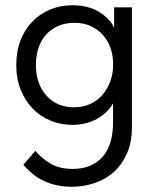

<svg xmlns="http://www.w3.org/2000/svg" viewBox="-20 -468 598 732"><path d="M255 8Q213 8 174 -7.5Q135 -23 106 -52.5Q77 -82 59.5 -124.5Q42 -167 42 -220Q42 -272 58.5 -314.5Q75 -357 104 -386.5Q133 -416 172 -432Q211 -448 255 -448Q318 -448 359.5 -421.5Q401 -395 415 -362V-440H483V17Q483 74 464 117Q445 160 413.5 188Q382 216 340.5 230Q299 244 253 244Q139 244 69 160L115 107Q139 136 173 156Q207 176 257 176Q329 176 370 131Q411 86 411 -2V-74Q391 -38 350 -15Q309 8 255 8ZM262 -59Q298 -59 326 -72.5Q354 -86 372.5 -108.5Q391 -131 401 -159.5Q411 -188 411 -217V-233Q410 -262 400 -288.5Q390 -315 371.5 -335.5Q353 -356 326 -368.5Q299 -381 264 -381Q232 -381 205.5 -370.5Q179 -360 159 -339.5Q139 -319 128 -289Q117 -259 117 -221Q117 -148 157 -103.5Q197 -59 262 -59Z"/></svg>

Font: Tilda Sans
Style: Regular
Weight: 400
Designer: ParaType Ltd
Foundry: ParaType Ltd
Version: Version 1.009